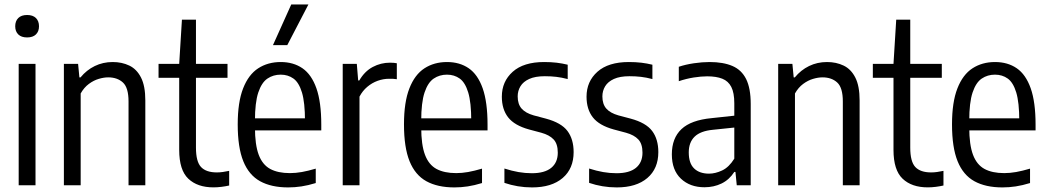

<svg xmlns="http://www.w3.org/2000/svg" viewBox="-20 -828 4680 858"><path d="M63.5 0V-542.6H138.7V0ZM101.1 -660.7Q75.5 -660.7 61.7 -674.1Q48 -687.6 48 -710.5Q48 -733.9 61.7 -747.5Q75.5 -761 101.1 -761Q126.8 -761 140.5 -747.5Q154.3 -733.9 154.3 -710.5Q154.3 -687.6 140.5 -674.1Q126.8 -660.7 101.1 -660.7Z M265.5 0V-542.6H329L334.8 -482.1H339.8Q366.8 -515 403.5 -532.9Q440.2 -550.8 483.7 -550.8Q525 -550.8 558 -534.9Q591.1 -519 610.2 -481.4Q629.4 -443.8 629.4 -379.2V0H554.4V-374.6Q554.4 -436.2 529.4 -459.2Q504.3 -482.3 463.4 -482.3Q443.9 -482.3 421.2 -475.5Q398.4 -468.8 377 -452.9Q355.6 -437.1 340.5 -410.3V0Z M933.8 9.3Q862.2 9.3 821.5 -29.4Q780.8 -68 780.8 -158.1V-542.6L793 -740H855.7V-168.2Q855.7 -105.7 878.4 -81.6Q901.1 -57.5 949 -57.5Q961.7 -57.5 975.5 -59.4Q989.4 -61.3 1004.1 -64.5V1Q989 4.5 970.2 6.9Q951.4 9.3 933.8 9.3ZM688.5 -480.2V-542.6H996.7V-480.2Z M1267.7 9.5Q1192.4 9.5 1142.4 -18.1Q1092.3 -45.7 1067.3 -107.4Q1042.3 -169.1 1042.3 -272.1Q1042.3 -371.7 1066.5 -433.2Q1090.6 -494.7 1133.9 -522.8Q1177.1 -550.8 1234.6 -550.8Q1291.1 -550.8 1331.7 -522.9Q1372.2 -495 1394 -433.3Q1415.7 -371.7 1415.7 -270.5V-245.2H1095.2V-299.1H1355.8L1342.9 -288.1Q1342.9 -369.7 1329.4 -414.6Q1315.8 -459.4 1291.4 -476.9Q1267 -494.4 1234.3 -494.4Q1201.1 -494.4 1175.2 -476.9Q1149.2 -459.4 1134.2 -414.6Q1119.3 -369.7 1119.3 -288.1V-259Q1119.3 -181.1 1136.1 -136.4Q1152.9 -91.8 1187.4 -73.1Q1221.9 -54.4 1275.6 -54.4Q1301.1 -54.4 1329 -59.3Q1356.9 -64.3 1391 -74.4V-10Q1356.8 0.5 1327.1 5Q1297.4 9.5 1267.7 9.5ZM1199.8 -626.3 1281.5 -808H1358.2L1263.8 -626.3Z M1511.5 0V-542.6H1574.5L1580.6 -468.5H1585.6Q1609.5 -509.5 1645.7 -528.7Q1681.8 -547.9 1722.7 -547.9Q1732.1 -547.9 1740 -547.2Q1747.9 -546.5 1753.3 -545.3V-474Q1744.5 -475.5 1736.4 -475.8Q1728.4 -476 1718.6 -476Q1692.9 -476 1667.6 -466.9Q1642.3 -457.8 1621.1 -439.8Q1599.9 -421.9 1586.5 -396.2V0Z M2010.7 9.5Q1935.4 9.5 1885.4 -18.1Q1835.3 -45.7 1810.3 -107.4Q1785.3 -169.1 1785.3 -272.1Q1785.3 -371.7 1809.5 -433.2Q1833.6 -494.7 1876.9 -522.8Q1920.1 -550.8 1977.6 -550.8Q2034.1 -550.8 2074.7 -522.9Q2115.2 -495 2137 -433.3Q2158.7 -371.7 2158.7 -270.5V-245.2H1838.2V-299.1H2098.8L2085.9 -288.1Q2085.9 -369.7 2072.4 -414.6Q2058.8 -459.4 2034.4 -476.9Q2010 -494.4 1977.3 -494.4Q1944.1 -494.4 1918.2 -476.9Q1892.2 -459.4 1877.2 -414.6Q1862.3 -369.7 1862.3 -288.1V-259Q1862.3 -181.1 1879.1 -136.4Q1895.9 -91.8 1930.4 -73.1Q1964.9 -54.4 2018.6 -54.4Q2044.1 -54.4 2072 -59.3Q2099.9 -64.3 2134 -74.4V-10Q2099.8 0.5 2070.1 5Q2040.4 9.5 2010.7 9.5Z M2357.7 9.5Q2324.9 9.5 2294 4.3Q2263.1 -0.9 2234.1 -10.8V-74.9Q2267 -64.3 2296.9 -59.1Q2326.8 -53.9 2356.7 -53.9Q2413.8 -53.9 2443.2 -77.8Q2472.6 -101.8 2472.6 -145.8Q2472.6 -185.1 2453.9 -204.9Q2435.3 -224.8 2399.1 -234.8L2344.4 -249.4Q2279.2 -267.3 2250.9 -303.4Q2222.6 -339.5 2222.6 -396Q2222.6 -464 2271.3 -507.4Q2320.1 -550.8 2411.6 -550.8Q2441.9 -550.8 2467.5 -547.8Q2493.1 -544.7 2516.9 -538.8V-474.7Q2489.7 -481.8 2465.8 -484.6Q2441.9 -487.4 2414.5 -487.4Q2371.8 -487.4 2345 -475.2Q2318.2 -463 2305.8 -442.5Q2293.4 -422 2293.4 -397.3Q2293.4 -362.7 2310.9 -342.8Q2328.4 -322.8 2364.9 -312.4L2419.6 -297.9Q2488.4 -279.4 2515.9 -242.6Q2543.4 -205.8 2543.4 -148.3Q2543.4 -74.5 2494.3 -32.5Q2445.1 9.5 2357.7 9.5Z M2736.2 9.5Q2703.4 9.5 2672.5 4.3Q2641.6 -0.9 2612.6 -10.8V-74.9Q2645.5 -64.3 2675.4 -59.1Q2705.3 -53.9 2735.2 -53.9Q2792.3 -53.9 2821.7 -77.8Q2851.1 -101.8 2851.1 -145.8Q2851.1 -185.1 2832.4 -204.9Q2813.8 -224.8 2777.6 -234.8L2722.9 -249.4Q2657.7 -267.3 2629.4 -303.4Q2601.1 -339.5 2601.1 -396Q2601.1 -464 2649.8 -507.4Q2698.6 -550.8 2790.1 -550.8Q2820.4 -550.8 2846 -547.8Q2871.6 -544.7 2895.4 -538.8V-474.7Q2868.2 -481.8 2844.3 -484.6Q2820.4 -487.4 2793 -487.4Q2750.3 -487.4 2723.5 -475.2Q2696.7 -463 2684.3 -442.5Q2671.9 -422 2671.9 -397.3Q2671.9 -362.7 2689.4 -342.8Q2706.9 -322.8 2743.4 -312.4L2798.1 -297.9Q2866.9 -279.4 2894.4 -242.6Q2921.9 -205.8 2921.9 -148.3Q2921.9 -74.5 2872.8 -32.5Q2823.6 9.5 2736.2 9.5Z M3128.2 8.8Q3063.5 8.8 3022.9 -29.5Q2982.3 -67.9 2982.3 -138.2Q2982.3 -210.5 3025.3 -251Q3068.3 -291.5 3160.2 -300.1L3279.7 -313L3290.1 -261L3165.7 -248Q3110.4 -242.8 3084.2 -217.4Q3057.9 -191.9 3057.9 -146.8Q3057.9 -98.3 3081.9 -75.2Q3105.8 -52 3148.7 -52Q3176.6 -52 3207.1 -66.3Q3237.6 -80.6 3261.4 -119V-366.2Q3261.4 -413.2 3248 -439.5Q3234.6 -465.7 3207.7 -476.3Q3180.8 -486.9 3140.2 -486.9Q3113.4 -486.9 3080.1 -481.7Q3046.8 -476.4 3013.4 -465.2V-529.6Q3043.1 -539.7 3080.7 -545.3Q3118.3 -550.8 3151 -550.8Q3211.7 -550.8 3252.7 -533.3Q3293.7 -515.9 3314.3 -474.7Q3334.8 -433.5 3334.8 -363.1V0H3272.4L3266.5 -59.7H3261.5Q3238.9 -24.7 3204.5 -8Q3170 8.8 3128.2 8.8Z M3457.5 0V-542.6H3521L3526.8 -482.1H3531.8Q3558.8 -515 3595.5 -532.9Q3632.2 -550.8 3675.7 -550.8Q3717 -550.8 3750 -534.9Q3783.1 -519 3802.2 -481.4Q3821.4 -443.8 3821.4 -379.2V0H3746.4V-374.6Q3746.4 -436.2 3721.4 -459.2Q3696.3 -482.3 3655.4 -482.3Q3635.9 -482.3 3613.2 -475.5Q3590.4 -468.8 3569 -452.9Q3547.6 -437.1 3532.5 -410.3V0Z M4125.8 9.3Q4054.2 9.3 4013.5 -29.4Q3972.8 -68 3972.8 -158.1V-542.6L3985 -740H4047.7V-168.2Q4047.7 -105.7 4070.4 -81.6Q4093.1 -57.5 4141 -57.5Q4153.7 -57.5 4167.5 -59.4Q4181.4 -61.3 4196.1 -64.5V1Q4181 4.5 4162.2 6.9Q4143.4 9.3 4125.8 9.3ZM3880.5 -480.2V-542.6H4188.7V-480.2Z M4459.7 9.5Q4384.4 9.5 4334.4 -18.1Q4284.3 -45.7 4259.3 -107.4Q4234.3 -169.1 4234.3 -272.1Q4234.3 -371.7 4258.5 -433.2Q4282.6 -494.7 4325.9 -522.8Q4369.1 -550.8 4426.6 -550.8Q4483.1 -550.8 4523.7 -522.9Q4564.2 -495 4586 -433.3Q4607.7 -371.7 4607.7 -270.5V-245.2H4287.2V-299.1H4547.8L4534.9 -288.1Q4534.9 -369.7 4521.4 -414.6Q4507.8 -459.4 4483.4 -476.9Q4459 -494.4 4426.3 -494.4Q4393.1 -494.4 4367.2 -476.9Q4341.2 -459.4 4326.2 -414.6Q4311.3 -369.7 4311.3 -288.1V-259Q4311.3 -181.1 4328.1 -136.4Q4344.9 -91.8 4379.4 -73.1Q4413.9 -54.4 4467.6 -54.4Q4493.1 -54.4 4521 -59.3Q4548.9 -64.3 4583 -74.4V-10Q4548.8 0.5 4519.1 5Q4489.4 9.5 4459.7 9.5Z"/></svg>

Font: Encode Sans Condensed Thin
Style: Regular
Weight: 100
Width: 3
Designer: Multiple Designers
Foundry: Impallari Type
Version: Version 3.002